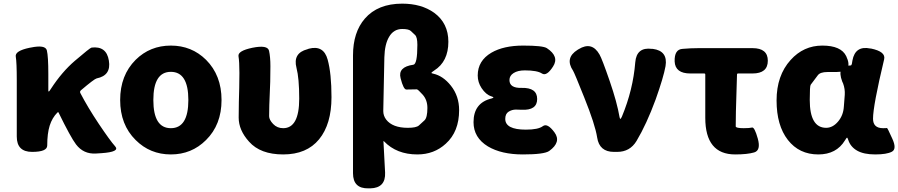

<svg xmlns="http://www.w3.org/2000/svg" viewBox="-20 -833 4926 1053"><path d="M506 9Q438 13 397 -41Q368 -79 301 -216Q299 -220 295 -216Q266 -187 252.5 -144Q239 -101 239 -35Q239 0 156 0Q72 0 72 -84V-392Q72 -491 66.5 -522.5Q61 -554 142 -571L148 -572Q229 -589 237 -556.5Q245 -524 245 -427V-336Q245 -331 247.5 -331Q250 -331 260 -347Q320 -439 390 -499Q474 -571 482 -572Q564 -582 577 -501Q591 -419 510 -403Q497 -400 424 -338Q416 -331 421 -322Q461 -245 521 -155Q584 -61 611.5 -30.5Q639 0 537 7Z M724 -65Q639 -149 639 -284.5Q639 -420 724 -505Q803 -583 917 -583Q1031 -583 1110 -505Q1195 -420 1195 -284.5Q1195 -149 1110 -65Q1031 14 917 14Q803 14 724 -65ZM821 -284.5Q821 -130 917 -130Q1013 -130 1013 -284.5Q1013 -439 917 -439Q821 -439 821 -284.5Z M1533 14Q1408 14 1346 -56Q1289 -119 1289 -188Q1289 -231 1290 -274L1292 -351Q1293 -392 1293 -433Q1293 -495 1288 -524.5Q1283 -554 1364 -571Q1448 -588 1455.5 -554.5Q1463 -521 1463 -470Q1463 -427 1462 -384L1457 -257Q1456 -216 1456 -196Q1456 -176 1478 -153Q1500 -130 1533 -130Q1621 -130 1621 -292Q1621 -404 1606 -461Q1585 -542 1666 -563L1674 -566Q1755 -587 1777 -506Q1798 -430 1798 -300Q1798 -152 1730 -69Q1662 14 1533 14Z M2001 200Q1916 202 1916 117V-529Q1916 -656 1981 -731Q2052 -813 2186 -813Q2291 -813 2361 -763Q2439 -706 2439 -604Q2439 -495 2361 -446Q2346 -436 2346 -433.5Q2346 -431 2356 -429Q2410 -417 2453 -363Q2498 -306 2498 -229Q2498 -111 2425 -45Q2361 14 2269 14Q2155 14 2086 -58Q2083 -62 2083 -57L2092 113Q2096 198 2011 200ZM2217 -132Q2263 -132 2277.5 -145Q2292 -158 2308 -173Q2324 -188 2324 -241Q2324 -285 2298 -314Q2272 -343 2266 -343Q2225 -343 2209 -342Q2193 -341 2177 -404Q2161 -466 2247 -478Q2269 -481 2269 -587Q2269 -629 2256.5 -641Q2244 -653 2232.5 -663.5Q2221 -674 2186 -674Q2139 -674 2114 -631Q2090 -591 2088 -519L2082 -224Q2082 -198 2098 -177Q2133 -132 2217 -132Z M2656 -30Q2577 -78 2577 -163Q2577 -269 2676 -293Q2686 -296 2686 -298.5Q2686 -301 2674 -305Q2645 -314 2621 -350Q2600 -382 2600 -419Q2600 -500 2675 -544Q2742 -583 2849.5 -583Q2957 -583 2979 -569Q3049 -523 3013 -468Q2978 -413 2952 -430Q2926 -447 2858 -447Q2820 -447 2797 -432.5Q2774 -418 2774 -394Q2774 -349 2841 -351Q2926 -353 2926 -290Q2926 -227 2841 -231Q2830 -232 2809 -232Q2788 -232 2769.5 -220.5Q2751 -209 2751 -181Q2751 -122 2864 -122Q2932 -122 2957 -141Q2982 -160 3021 -107Q3060 -54 2992 -5Q2965 14 2847.5 14Q2730 14 2656 -30Z M3347 0Q3267 0 3255 -79Q3244 -150 3184 -299Q3131 -432 3123 -445Q3076 -515 3148 -560L3153 -563Q3226 -608 3268 -534Q3282 -510 3324 -388Q3364 -272 3378 -190Q3380 -181 3382.5 -181Q3385 -181 3391 -194Q3452 -341 3464 -491Q3471 -576 3555 -565H3560Q3644 -554 3630 -470Q3619 -409 3576 -288Q3526 -152 3471 -60Q3435 0 3365 0Z M4012 14Q3848 14 3848 -187V-425Q3848 -430 3843 -430H3766Q3683 -430 3680 -496Q3678 -562 3723 -565Q3768 -569 3812 -569H4107Q4191 -569 4191 -500Q4191 -430 4107 -430H4028Q4022 -430 4022 -424L4016 -222Q4015 -181 4015 -140Q4015 -130 4059 -130Q4091 -130 4104.5 -133.5Q4118 -137 4136 -73Q4154 -8 4116 3Q4078 14 4012 14Z M4468 14Q4363 14 4301 -65.5Q4239 -145 4239 -282Q4239 -419 4316 -504Q4387 -583 4490 -583Q4593 -583 4621 -525Q4662 -438 4566 -438H4518Q4478 -438 4465 -420Q4452 -402 4426 -368Q4421 -361 4421 -285Q4421 -132 4511 -132Q4547 -132 4576 -166Q4605 -200 4608 -248L4613 -313Q4615 -345 4604 -375L4599 -386Q4566 -474 4645 -474Q4650 -474 4652 -483L4655 -501Q4670 -584 4753 -567H4756Q4839 -550 4829 -508Q4768 -253 4768 -182Q4768 -130 4823 -130Q4842 -130 4844.5 -131Q4847 -132 4873 -74Q4900 -16 4871.5 -1Q4843 14 4780 14Q4717 14 4680.5 -7Q4644 -28 4632 -66Q4628 -78 4625.5 -78Q4623 -78 4614 -63Q4567 14 4468 14Z"/></svg>

Font: Resource Han Rounded JP Heavy
Style: Regular
Weight: 900
Designer: Cyano Hao (round all glyphs); Ryoko NISHIZUKA 西塚涼子 (kana, bopomofo & ideographs); Paul D. Hunt (Latin, Greek & Cyrillic)
Foundry: Cyano Hao
Version: 0.990